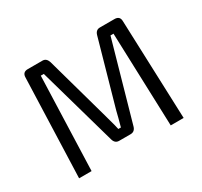

<svg xmlns="http://www.w3.org/2000/svg" viewBox="-108 -629 815 773"><g transform="rotate(-30 299.5 -242.0)"><path d="M433 -484H501Q526 -484 526 -459L543 0H483L468 -435H454L351 -71Q345 -50 325 -50H272Q253 -50 247 -71L144 -435H130L115 0H57L73 -459Q73 -484 98 -484H166Q184 -484 191 -463L275 -162Q277 -154 281 -140Q285 -126 288 -114.5Q291 -103 293 -93H305Q309 -106 315 -130Q321 -154 323 -162L408 -463Q414 -484 433 -484Z"/></g></svg>

Font: exo2condensed_l
Style: Regular
Weight: 300
Width: 3
Designer: Natanael Gama
Version: Version 1.001;PS 001.001;hotconv 1.0.70;makeotf.lib2.5.58329